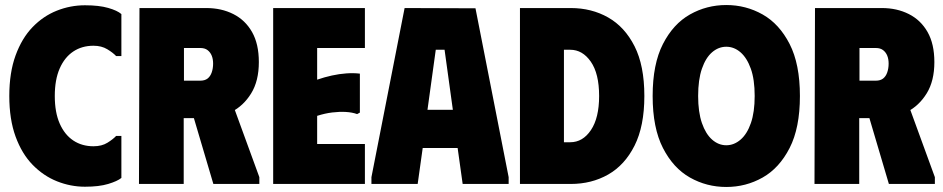

<svg xmlns="http://www.w3.org/2000/svg" viewBox="-20 -732 3754 764"><path d="M17 -350Q17 -443 42 -511.5Q67 -580 109.5 -624Q152 -668 206 -689.5Q260 -711 318 -711Q374 -711 410.5 -700.5Q447 -690 463 -676V-509H442Q430 -522 407 -536Q384 -550 352 -550Q306 -550 271.5 -527Q237 -504 217.5 -459.5Q198 -415 198 -350Q198 -285 217.5 -240.5Q237 -196 271.5 -173Q306 -150 352 -150Q385 -150 407.5 -164Q430 -178 442 -191H463V-24Q447 -11 410.5 0Q374 11 318 11Q261 11 207 -10.5Q153 -32 110 -76Q67 -120 42 -188.5Q17 -257 17 -350Z M535 -700H711V0H533ZM801 -700Q861 -700 908.5 -676Q956 -652 983 -604.5Q1010 -557 1010 -485Q1010 -410 979.5 -360.5Q949 -311 901 -286.5Q853 -262 800 -262H623V-700ZM712 -411H777Q795 -411 806 -419.5Q817 -428 822.5 -444Q828 -460 828 -479Q828 -497 822.5 -510.5Q817 -524 806 -532.5Q795 -541 777 -541H712ZM724 -355 893 -353 1012 -27V0H829Z M1432 -700V-541H1242V-415Q1271 -425 1300.5 -431.5Q1330 -438 1358.5 -440Q1387 -442 1412 -439V-284L1401 -278Q1382 -285 1356.5 -286.5Q1331 -288 1302 -284.5Q1273 -281 1242 -271V-159H1432V0H1067V-700Z M1458 0V-27L1590 -700L1872 -699L2004 -27V0H1821L1801 -143H1662L1642 0ZM1681 -295H1782L1749 -534H1714Z M2251 -700H2049V0H2251Q2334 0 2400 -37.5Q2466 -75 2505 -152.5Q2544 -230 2544 -350Q2544 -471 2505 -548Q2466 -625 2400 -662.5Q2334 -700 2251 -700ZM2249 -166H2224V-534H2249Q2298 -534 2331 -486.5Q2364 -439 2364 -350Q2364 -263 2331.5 -214.5Q2299 -166 2249 -166Z M2577 -350Q2577 -477 2618 -557Q2659 -637 2725.5 -674.5Q2792 -712 2870 -712Q2948 -712 3014.5 -674.5Q3081 -637 3122 -557Q3163 -477 3163 -350Q3163 -223 3122 -143Q3081 -63 3014.5 -25.5Q2948 12 2870 12Q2792 12 2725.5 -25.5Q2659 -63 2618 -143Q2577 -223 2577 -350ZM2758 -350Q2758 -286 2773 -242.5Q2788 -199 2813.5 -176.5Q2839 -154 2870 -154Q2901 -154 2927 -176.5Q2953 -199 2968 -242.5Q2983 -286 2983 -350Q2983 -416 2967.5 -459Q2952 -502 2926.5 -524Q2901 -546 2870 -546Q2839 -546 2813.5 -524Q2788 -502 2773 -458.5Q2758 -415 2758 -350Z M3223 -700H3399V0H3221ZM3489 -700Q3549 -700 3596.5 -676Q3644 -652 3671 -604.5Q3698 -557 3698 -485Q3698 -410 3667.5 -360.5Q3637 -311 3589 -286.5Q3541 -262 3488 -262H3311V-700ZM3400 -411H3465Q3483 -411 3494 -419.5Q3505 -428 3510.5 -444Q3516 -460 3516 -479Q3516 -497 3510.5 -510.5Q3505 -524 3494 -532.5Q3483 -541 3465 -541H3400ZM3412 -355 3581 -353 3700 -27V0H3517Z"/></svg>

Font: Phudu ExtraBold
Style: Regular
Weight: 800
Version: Version 1.005;gftools[0.9.23]